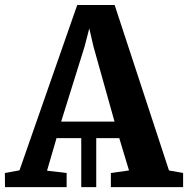

<svg xmlns="http://www.w3.org/2000/svg" viewBox="-35 -768 772 788"><path d="M-14.5 0 -15 -58 45 -69 282 -747.5H435.5L658.5 -68.5L716.5 -58V0H420V-58L494.5 -68.5L454.5 -201H360V0H298.5V-201H197L158 -67.5L238.5 -58V0ZM216 -269H435L348.5 -577.5L331.5 -651.5L312 -576.5Z"/></svg>

Font: Merriweather 24pt
Style: Bold
Weight: 700
Designer: Eben Sorkin
Foundry: Eben Sorkin
Version: Version 2.100